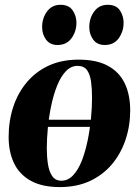

<svg xmlns="http://www.w3.org/2000/svg" viewBox="-20 -766 571 800"><path d="M358.5 -237.5H168L172 -267H362.5ZM307.5 -517.5Q383 -517.5 430.2 -491.5Q477.5 -465.5 500 -418.2Q522.5 -371 522.5 -306Q522.5 -242 503.2 -184.2Q484 -126.5 446.8 -82Q409.5 -37.5 355 -12Q300.5 13.5 229.5 13.5Q155 13.5 107.8 -13Q60.5 -39.5 38.2 -86.5Q16 -133.5 16 -195.5Q16 -262 35.2 -320.5Q54.5 -379 92 -423.5Q129.5 -468 183.5 -492.8Q237.5 -517.5 307.5 -517.5ZM303 -491.5Q275.5 -491.5 254.2 -469Q233 -446.5 218 -409Q203 -371.5 193.5 -326.2Q184 -281 179.5 -234.2Q175 -187.5 175 -147.5Q175 -113 179.8 -82Q184.5 -51 197.8 -32Q211 -13 236 -13Q263.5 -13 284.8 -35.8Q306 -58.5 320.8 -96.2Q335.5 -134 345 -179.8Q354.5 -225.5 359 -272Q363.5 -318.5 363.5 -358.5Q363.5 -395 359.5 -425.2Q355.5 -455.5 342.8 -473.5Q330 -491.5 303 -491.5ZM219.5 -578.5Q188.5 -578.5 172 -600.8Q155.5 -623 155.5 -653Q155.5 -690.5 176 -718.2Q196.5 -746 232 -746Q267.5 -746 283 -722.5Q298.5 -699 298.5 -671.5Q298.5 -635 278 -606.8Q257.5 -578.5 219.5 -578.5ZM416.5 -578.5Q385 -578.5 368.5 -600.8Q352 -623 352 -653Q352 -690.5 372.5 -718.2Q393 -746 428.5 -746Q464.5 -746 479.8 -722.5Q495 -699 495 -671.5Q495 -635 474.8 -606.8Q454.5 -578.5 416.5 -578.5Z"/></svg>

Font: Merriweather 144pt ExtraBold
Style: Italic
Weight: 800
Italic angle: -7.8°
Version: Version 2.101